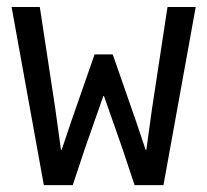

<svg xmlns="http://www.w3.org/2000/svg" viewBox="-20 -538 602 558"><path d="M107.4 0 13.7 -517.6H95.7L140.6 -222.7L157.2 -102.5H159.2L187.5 -186.5L254.9 -379.9H307.6L375 -186.5L403.3 -102.5H405.3L421.9 -222.7L466.8 -517.6H548.8L455.1 0H371.1L335 -108.4L282.2 -258.8H280.3L227.5 -108.4L191.4 0Z"/></svg>

Font: Reddit Mono
Style: Regular
Weight: 400
Monospace: yes
Designer: Stephen Hutchings
Foundry: Reddit
Version: Version 1.014; ttfautohint (v1.8.4.7-5d5b)